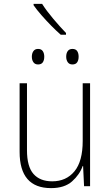

<svg xmlns="http://www.w3.org/2000/svg" viewBox="-20 -959 570 989"><path d="M243 10Q81 10 81 -177V-530H119V-185Q119 -101 152.5 -63Q186 -25 249 -25Q321 -25 363.5 -76.5Q406 -128 406 -233V-530H444V0H413L408 -104H406Q390 -59 351 -24.5Q312 10 243 10ZM353 -627Q337 -627 329 -638.5Q321 -650 321 -667Q321 -685 329 -696Q337 -707 353 -707Q370 -707 377.5 -696Q385 -685 385 -667Q385 -649 377.5 -638Q370 -627 353 -627ZM176 -627Q160 -627 152 -638.5Q144 -650 144 -667Q144 -684 152 -695.5Q160 -707 176 -707Q193 -707 200.5 -695.5Q208 -684 208 -667Q208 -649 200.5 -638Q193 -627 176 -627ZM293 -780Q270 -800 243.5 -827Q217 -854 193 -881.5Q169 -909 153 -932V-939H197Q219 -904 254.5 -862Q290 -820 320 -789V-780Z"/></svg>

Font: Noto Sans Mono Condensed ExtraLight
Style: Regular
Weight: 200
Width: 3
Designer: Monotype Design Team
Foundry: Monotype Imaging Inc.
Version: Version 2.014; ttfautohint (v1.8.4.7-5d5b)